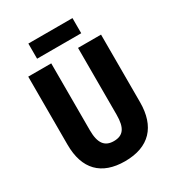

<svg xmlns="http://www.w3.org/2000/svg" viewBox="-209 -1008 1045 1142"><g transform="rotate(-30 313.5 -437.0)"><path d="M466 -884H163V-780H466ZM564 -250V-714H406V-255C406 -164 378 -127 314 -127C253 -127 222 -164 222 -254V-714H64V-247C64 -78 151 10 312 10C478 10 564 -83 564 -250Z"/></g></svg>

Font: Noto Sans Thai Looped Condensed ExtraBold
Style: Regular
Weight: 800
Width: 3
Designer: Sasikarn Vongin, Ben Mitchell
Foundry: The Fontpad Ltd
Version: Version 1.001